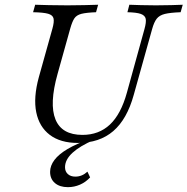

<svg xmlns="http://www.w3.org/2000/svg" viewBox="-20 -591 790 809"><path d="M308.1 11.3Q234.7 11.3 189.9 -22.6Q145.2 -56.5 132.7 -118.1Q120.2 -179.8 143.5 -265.3L200.8 -470.2Q208.9 -499.2 205.6 -513.3Q202.4 -527.4 182.7 -533.1Q162.9 -538.7 119.4 -539.5L128.2 -571Q150.8 -570.2 185.9 -569.4Q221 -568.5 264.5 -568.5Q302.4 -568.5 335.5 -569.4Q368.5 -570.2 393.5 -571L384.7 -539.5Q343.5 -537.9 323 -532.7Q302.4 -527.4 293.1 -513.3Q283.9 -499.2 275.8 -470.2L222.6 -279.8Q187.1 -153.2 213.7 -87.9Q240.3 -22.6 327.4 -22.6Q396.8 -22.6 443.1 -66.1Q489.5 -109.7 514.5 -200L588.7 -468.5Q596.8 -497.6 594 -511.7Q591.1 -525.8 573.4 -532.3Q555.6 -538.7 516.9 -539.5L525 -571Q544.4 -570.2 573.4 -569.4Q602.4 -568.5 637.1 -568.5Q672.6 -568.5 701.6 -569.4Q730.6 -570.2 750 -571L741.1 -539.5Q697.6 -537.9 674.6 -532.3Q651.6 -526.6 640.3 -512.1Q629 -497.6 621 -468.5L543.5 -191.1Q515.3 -88.7 457.3 -38.7Q399.2 11.3 308.1 11.3ZM266.1 197.6Q231.5 197.6 211.3 180.2Q191.1 162.9 191.1 133.1Q191.1 107.3 209.3 83.1Q227.4 58.9 264.9 36.7Q302.4 14.5 358.9 -4.8L376.6 -1.6Q317.7 23.4 285.9 52.4Q254 81.5 254 113.7Q254 131.5 265.7 142.3Q277.4 153.2 297.6 153.2Q325.8 153.2 348.4 132.3L359.7 156.5Q341.1 176.6 316.9 187.1Q292.7 197.6 266.1 197.6Z"/></svg>

Font: Playfair 12pt Light
Style: Italic
Weight: 300
Italic angle: -15.6°
Designer: Claus Eggers Sørensen
Foundry: Claus Eggers Sørensen
Version: Version 2.000;gftools[0.9.28]